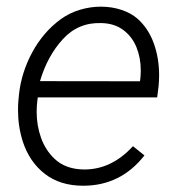

<svg xmlns="http://www.w3.org/2000/svg" viewBox="-20 -559 541 588"><path d="M422.4 -83Q349.6 9.8 234.9 9.8Q164.1 9.8 117.2 -26.6Q70.3 -63 49.8 -125.5Q35.2 -171.9 35.2 -220.7Q35.2 -238.8 36.1 -248L38.1 -269.5Q45.4 -337.4 79.1 -399.4Q112.8 -461.4 166.5 -500.5Q192.9 -519.5 224.9 -529.1Q256.8 -538.6 289.1 -538.6Q322.3 -538.6 351.8 -528.8Q381.3 -519 401.4 -501.5Q434.6 -471.7 450.9 -426.5Q467.3 -381.3 467.3 -328.6Q467.3 -312.5 465.8 -296.4L461.4 -260.7H95.7L94.2 -249Q92.3 -234.9 92.3 -216.3Q92.3 -174.3 105.7 -137Q119.1 -99.6 146 -73.7Q180.7 -40 238.8 -40Q321.8 -40 387.2 -111.3ZM102.5 -310.5 408.7 -310.1 409.7 -317.4Q411.1 -330.6 411.1 -343.8Q411.1 -381.8 397.9 -414.3Q384.8 -446.8 357.7 -467Q330.6 -487.3 291.5 -488.3Q220.2 -491.2 172.6 -439.2Q125 -387.2 102.5 -310.5Z"/></svg>

Font: Mardoto Light
Style: Italic
Weight: 300
Italic angle: -12°
Designer: Christian Robertson, Vahan Hovhannisyan
Foundry: Google
Version: Version 1.000